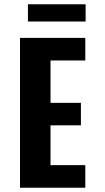

<svg xmlns="http://www.w3.org/2000/svg" viewBox="-20 -877 490 897"><path d="M73.5 0V-700H378.5V-594.5H216V-396.5H358V-291.5H216V-105.5H378.5V0ZM110.5 -776.5V-857H380V-776.5Z"/></svg>

Font: Trispace Condensed SemiBold
Style: Regular
Weight: 600
Width: 3
Designer: Tyler Finck
Foundry: Etcetera Type Company
Version: Version 1.210; ttfautohint (v1.8.3)